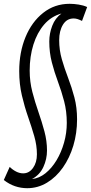

<svg xmlns="http://www.w3.org/2000/svg" viewBox="-46 -769 478 1009"><path d="M5 108Q20 123 38.5 132.5Q57 142 76 142Q107 142 127.5 113.5Q148 85 148 42Q148 -5 134 -53.5Q120 -102 101.5 -155Q83 -208 69 -267.5Q55 -327 55 -395Q55 -494 88 -574Q121 -654 181 -701.5Q241 -749 320 -749Q342 -749 367.5 -745Q393 -741 412 -732L385 -659Q373 -665 362.5 -668.5Q352 -672 341 -672Q305 -672 285 -639.5Q265 -607 265 -558Q265 -506 279 -457.5Q293 -409 312 -359.5Q331 -310 345 -257Q359 -204 359 -142Q359 -69 339.5 -4Q320 61 284.5 111.5Q249 162 201 191Q153 220 97 220Q64 220 33 209.5Q2 199 -26 177ZM277 -698Q223 -683 186 -640Q149 -597 129.5 -534.5Q110 -472 110 -398Q110 -340 124 -286Q138 -232 156 -180.5Q174 -129 187.5 -78.5Q201 -28 201 22Q201 67 182 108.5Q163 150 122 172Q160 168 193 141.5Q226 115 251 73.5Q276 32 290.5 -19Q305 -70 305 -123Q305 -184 291 -237Q277 -290 258.5 -339.5Q240 -389 226.5 -441Q213 -493 213 -551Q213 -593 228.5 -633.5Q244 -674 277 -698Z"/></svg>

Font: Georama SemiCondensed
Style: Italic
Weight: 400
Width: 4
Italic angle: -9°
Designer: Jean-Baptiste Levee
Foundry: Production Type
Version: Version 1.000